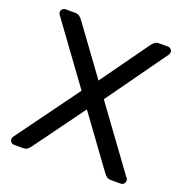

<svg xmlns="http://www.w3.org/2000/svg" viewBox="-126 -814 890 927"><g transform="rotate(20 319.0 -350.0)"><path d="M129 -23Q121 -12 113 -6Q105 0 88 0H45Q36 0 29.5 -6.5Q23 -13 23 -22Q23 -28 26 -33L262 -357L36 -667Q33 -673 33 -678Q33 -687 39.5 -693.5Q46 -700 55 -700H102Q119 -700 127.5 -693Q136 -686 144 -675L322 -431L496 -674Q504 -685 512.5 -692.5Q521 -700 538 -700H581Q590 -700 596.5 -693.5Q603 -687 603 -678Q603 -673 600 -667L377 -355L612 -33Q615 -28 615 -22Q615 -13 608.5 -6.5Q602 0 593 0H546Q529 0 521 -6Q513 -12 505 -23L317 -281Z"/></g></svg>

Font: Contemporary
Style: Regular
Weight: 400
Designer: Victor Tran
Foundry: Victor Tran
Version: Version 1.100